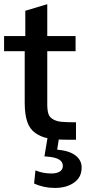

<svg xmlns="http://www.w3.org/2000/svg" viewBox="-28 -675 449 927"><path d="M338.9 -0.5H292Q239.3 -0.5 203.6 -7.3Q169.4 -13.7 142.1 -33.2Q115.2 -52.2 103.3 -87.9Q91.3 -123.5 91.3 -179.7V-427.7H-8.3V-501H94.2V-623L200.2 -654.8V-501H336.9V-427.7H200.2V-173.3Q200.2 -142.6 205.6 -125.7Q210.9 -108.9 228 -99.1Q236.3 -94.2 246.6 -91.1Q256.8 -87.9 269 -86.9Q281.2 -85.9 298.3 -85.2Q315.4 -84.5 338.9 -84.5ZM236.8 232.4Q182.6 232.4 136.7 210.9L143.1 147.5Q178.2 162.6 220.2 162.6Q245.1 162.6 260.3 153.6Q275.4 144.5 275.4 125.5Q275.4 86.4 199.7 81.1L186.5 80.1L201.7 -11.2H257.3L248 47.4Q307.1 52.7 336.7 75.7Q366.2 98.6 366.2 133.8Q366.2 181.2 329.6 206.5Q293.5 232.4 236.8 232.4Z"/></svg>

Font: Ride Light
Style: Bold
Weight: 600
Version: Version 3.000